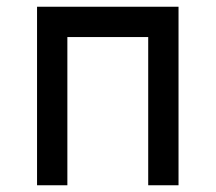

<svg xmlns="http://www.w3.org/2000/svg" viewBox="-20 -550 640 570"><path d="M90 -530H510V0H420V-440H180V0H90Z"/></svg>

Font: Fliege Mono Thin
Style: Regular
Weight: 100
Version: Version 0.020;Glyphs 3.3 (3306)